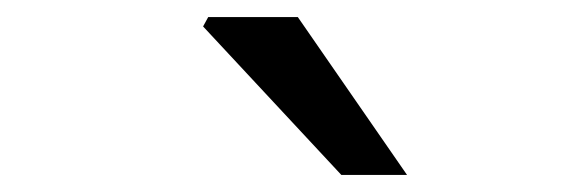

<svg xmlns="http://www.w3.org/2000/svg" viewBox="-20 -831 666 225"><path d="M218 -800 224 -811H329L457 -626H380Z"/></svg>

Font: Nebula Sans Medium
Style: Regular
Weight: 500
Italic angle: -9°
Designer: Paul D. Hunt for Adobe (as Source Sans)
Foundry: Nebula Entertainment & Broadcasting LLC
Version: Version 1.010